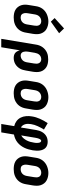

<svg xmlns="http://www.w3.org/2000/svg" viewBox="983 -1812 1034 3040"><g transform="rotate(90 1500.0 -292.0)"><path d="M256 8Q224 8 193 2Q162 -4 136 -19Q110 -34 91.5 -57.5Q73 -81 63.5 -110Q54 -139 54 -170.5Q54 -202 60 -234L78 -344Q82 -372 92 -398.5Q102 -425 119.5 -448.5Q137 -472 160.5 -490Q184 -508 211 -519Q238 -530 265 -535.5Q292 -541 320 -541Q352 -541 382.5 -533.5Q413 -526 439 -511.5Q465 -497 483.5 -473Q502 -449 511.5 -420.5Q521 -392 521 -360Q521 -328 516 -296L497 -186Q493 -159 483 -132Q473 -105 456 -81.5Q439 -58 415.5 -40Q392 -22 365 -11Q338 0 310.5 4Q283 8 256 8ZM258 -102Q278 -102 298 -109Q318 -116 333 -131Q348 -146 356 -165Q364 -184 367 -204L385 -314Q389 -334 388.5 -354.5Q388 -375 379.5 -392.5Q371 -410 353.5 -419Q336 -428 315 -428Q295 -428 276 -420.5Q257 -413 242 -398.5Q227 -384 219 -365Q211 -346 208 -326L190 -216Q188 -203 187 -189Q186 -175 188 -162.5Q190 -150 195.5 -138Q201 -126 210 -117.5Q219 -109 232 -105.5Q245 -102 258 -102ZM323 -580 266 -640 430 -789 506 -711Z M595 205 686 -344Q690 -371 699.5 -397Q709 -423 725.5 -446.5Q742 -470 764.5 -488.5Q787 -507 813 -518.5Q839 -530 866.5 -534Q894 -538 920 -538Q952 -538 983 -532Q1014 -526 1039.5 -511Q1065 -496 1084 -472.5Q1103 -449 1112 -420Q1121 -391 1121 -359.5Q1121 -328 1116 -296L1097 -186Q1093 -161 1086 -137Q1079 -113 1066 -90.5Q1053 -68 1034.5 -49Q1016 -30 993.5 -17Q971 -4 946.5 2Q922 8 897 8Q874 8 853 2Q832 -4 816.5 -17.5Q801 -31 791.5 -50Q782 -69 777 -90L728 205ZM860 -102Q879 -102 898.5 -109.5Q918 -117 933 -131.5Q948 -146 956 -165Q964 -184 967 -204L985 -314Q989 -334 988.5 -354Q988 -374 980 -391.5Q972 -409 955 -418.5Q938 -428 918 -428Q899 -428 880 -420.5Q861 -413 847.5 -398Q834 -383 826.5 -364Q819 -345 816 -326L800 -231Q798 -217 796.5 -202.5Q795 -188 796 -174.5Q797 -161 800.5 -147.5Q804 -134 812 -123.5Q820 -113 832.5 -107.5Q845 -102 860 -102Z M1456 8Q1424 8 1393 2Q1362 -4 1336 -19Q1310 -34 1291.5 -57.5Q1273 -81 1263.5 -110Q1254 -139 1254 -170.5Q1254 -202 1260 -234L1278 -344Q1282 -372 1292 -398.5Q1302 -425 1319.5 -448.5Q1337 -472 1360.5 -490Q1384 -508 1411 -519Q1438 -530 1465 -535.5Q1492 -541 1520 -541Q1552 -541 1582.5 -533.5Q1613 -526 1639 -511.5Q1665 -497 1683.5 -473Q1702 -449 1711.5 -420.5Q1721 -392 1721 -360Q1721 -328 1716 -296L1697 -186Q1693 -159 1683 -132Q1673 -105 1656 -81.5Q1639 -58 1615.5 -40Q1592 -22 1565 -11Q1538 0 1510.5 4Q1483 8 1456 8ZM1458 -102Q1478 -102 1498 -109Q1518 -116 1533 -131Q1548 -146 1556 -165Q1564 -184 1567 -204L1585 -314Q1589 -334 1588.5 -354.5Q1588 -375 1579.5 -392.5Q1571 -410 1553.5 -419Q1536 -428 1515 -428Q1495 -428 1476 -420.5Q1457 -413 1442 -398.5Q1427 -384 1419 -365Q1411 -346 1408 -326L1390 -216Q1388 -203 1387 -189Q1386 -175 1388 -162.5Q1390 -150 1395.5 -138Q1401 -126 1410 -117.5Q1419 -109 1432 -105.5Q1445 -102 1458 -102Z M1943 205 1977 0Q1933 -10 1897.5 -36.5Q1862 -63 1842.5 -102Q1823 -141 1819 -188Q1815 -235 1823 -280Q1828 -313 1838 -345.5Q1848 -378 1862 -409Q1876 -440 1893 -471Q1910 -502 1930 -530L2031 -471Q2016 -447 2002.5 -422Q1989 -397 1977.5 -371.5Q1966 -346 1957.5 -319.5Q1949 -293 1945 -266Q1941 -243 1941 -219Q1941 -195 1947 -173.5Q1953 -152 1966 -134Q1979 -116 1999 -106L2039 -350Q2043 -373 2050 -395Q2057 -417 2069 -438.5Q2081 -460 2098 -478Q2115 -496 2136 -508Q2157 -520 2180 -525Q2203 -530 2226 -530Q2253 -530 2278.5 -521.5Q2304 -513 2322 -495.5Q2340 -478 2350 -453.5Q2360 -429 2363.5 -403Q2367 -377 2365.5 -349.5Q2364 -322 2360 -294Q2354 -261 2345 -228Q2336 -195 2321.5 -164Q2307 -133 2285.5 -104Q2264 -75 2236 -52.5Q2208 -30 2175.5 -16Q2143 -2 2110 4L2076 205ZM2124 -111Q2151 -125 2171 -149Q2191 -173 2204.5 -199.5Q2218 -226 2226 -254.5Q2234 -283 2238 -311Q2240 -322 2241.5 -333.5Q2243 -345 2243 -356.5Q2243 -368 2242 -379Q2241 -390 2238 -400.5Q2235 -411 2227.5 -419Q2220 -427 2209 -427Q2200 -427 2193 -419.5Q2186 -412 2181.5 -403.5Q2177 -395 2174 -386Q2171 -377 2168.5 -368.5Q2166 -360 2164.5 -351Q2163 -342 2161 -333Z M2656 8Q2624 8 2593 2Q2562 -4 2536 -19Q2510 -34 2491.5 -57.5Q2473 -81 2463.5 -110Q2454 -139 2454 -170.5Q2454 -202 2460 -234L2478 -344Q2482 -372 2492 -398.5Q2502 -425 2519.5 -448.5Q2537 -472 2560.5 -490Q2584 -508 2611 -519Q2638 -530 2665 -535.5Q2692 -541 2720 -541Q2752 -541 2782.5 -533.5Q2813 -526 2839 -511.5Q2865 -497 2883.5 -473Q2902 -449 2911.5 -420.5Q2921 -392 2921 -360Q2921 -328 2916 -296L2897 -186Q2893 -159 2883 -132Q2873 -105 2856 -81.5Q2839 -58 2815.5 -40Q2792 -22 2765 -11Q2738 0 2710.5 4Q2683 8 2656 8ZM2658 -102Q2678 -102 2698 -109Q2718 -116 2733 -131Q2748 -146 2756 -165Q2764 -184 2767 -204L2785 -314Q2789 -334 2788.5 -354.5Q2788 -375 2779.5 -392.5Q2771 -410 2753.5 -419Q2736 -428 2715 -428Q2695 -428 2676 -420.5Q2657 -413 2642 -398.5Q2627 -384 2619 -365Q2611 -346 2608 -326L2590 -216Q2588 -203 2587 -189Q2586 -175 2588 -162.5Q2590 -150 2595.5 -138Q2601 -126 2610 -117.5Q2619 -109 2632 -105.5Q2645 -102 2658 -102Z"/></g></svg>

Font: Iosevka Slab XBdExObl
Style: Regular
Weight: 800
Width: 7
Italic angle: -9°
Monospace: yes
Designer: Belleve Invis
Foundry: Belleve Invis
Version: Version 11.1.0; ttfautohint (v1.8.3)